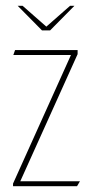

<svg xmlns="http://www.w3.org/2000/svg" viewBox="-20 -643 318 663"><path d="M41 -623H58L140 -551L222 -623H237L153 -538H125ZM25 -9 225 -453H26L32 -470H248V-456L50 -17H256L246 0H25Z"/></svg>

Font: Smooch Sans Thin
Style: Regular
Weight: 100
Designer: Robert E. Leuschke
Foundry: Robert E. Leuschke
Version: Version 1.010